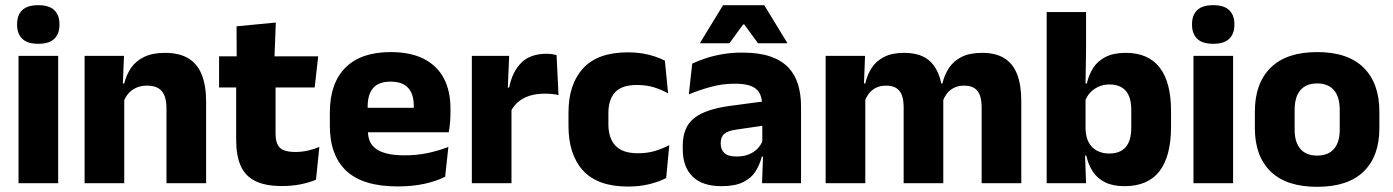

<svg xmlns="http://www.w3.org/2000/svg" viewBox="-20 -707 5376 741"><path d="M51.5 0V-491.5H204.5V0ZM128 -538Q85 -538 65.5 -557.8Q46 -577.5 46 -611V-614.5Q46 -648 65.5 -667.5Q85 -687 128 -687Q170 -687 189.8 -667.5Q209.5 -648 209.5 -614.5V-611Q209.5 -577 189.8 -557.5Q170 -538 128 -538Z M622.5 0V-289Q622.5 -316 615.5 -335.8Q608.5 -355.5 592 -366Q575.5 -376.5 547 -376.5Q523.5 -376.5 505.5 -368.2Q487.5 -360 475.2 -345.8Q463 -331.5 457 -313.5L433.5 -385H459.5Q467.5 -418.5 485.8 -445Q504 -471.5 536 -487.2Q568 -503 617 -503Q672 -503 707 -481.8Q742 -460.5 758.8 -418.5Q775.5 -376.5 775.5 -313.5V0ZM306.5 0V-491.5H458.5L453.5 -368.5L459.5 -354V0Z M1068.5 11Q1003 11 964.2 -8.8Q925.5 -28.5 908.5 -68Q891.5 -107.5 891.5 -165.5V-440H1043.5V-190Q1043.5 -154 1059.8 -137.2Q1076 -120.5 1120.5 -120.5Q1145 -120.5 1169 -126Q1193 -131.5 1212.5 -140L1199.5 -13.5Q1174 -2.5 1140.8 4.2Q1107.5 11 1068.5 11ZM825.5 -369.5V-489.5H1208L1194.5 -369.5ZM893.5 -478.5 893 -605.5 1044.5 -620 1039 -478.5Z M1515 12.5Q1381 12.5 1317 -47.2Q1253 -107 1253 -221.5V-272.5Q1253 -385.5 1313 -445.8Q1373 -506 1487.5 -506Q1564.5 -506 1615.8 -479.8Q1667 -453.5 1692.8 -405Q1718.5 -356.5 1718.5 -288.5V-272Q1718.5 -253 1716.8 -233.2Q1715 -213.5 1712 -196.5H1574Q1576 -225.5 1576.5 -251.2Q1577 -277 1577 -298Q1577 -328.5 1567.5 -349.2Q1558 -370 1538.2 -381Q1518.5 -392 1487.5 -392Q1441.5 -392 1420.2 -367.2Q1399 -342.5 1399 -297V-252L1400 -235.5V-200.5Q1400 -181.5 1406.2 -164.5Q1412.5 -147.5 1428.2 -134.8Q1444 -122 1471.8 -114.8Q1499.5 -107.5 1542.5 -107.5Q1588 -107.5 1630 -116.2Q1672 -125 1710.5 -140L1698 -25Q1664 -7.5 1617.5 2.5Q1571 12.5 1515 12.5ZM1334 -196.5V-291H1681V-196.5Z M1951 -276 1909 -369H1945Q1957 -430 1991.8 -464.8Q2026.5 -499.5 2090 -499.5Q2101 -499.5 2110.2 -498Q2119.5 -496.5 2128 -494.5L2135.5 -340Q2125 -343 2111 -344.2Q2097 -345.5 2082.5 -345.5Q2033.5 -345.5 2000 -327.2Q1966.5 -309 1951 -276ZM1801 0V-491.5H1945L1938.5 -334.5L1954 -332.5V0Z M2404 13Q2287 13 2230.5 -48.5Q2174 -110 2174 -221.5V-272.5Q2174 -382 2230.5 -443.5Q2287 -505 2403.5 -505Q2433.5 -505 2459.5 -500.8Q2485.5 -496.5 2507.5 -489Q2529.5 -481.5 2546 -473L2558.5 -346.5Q2534 -360.5 2504.5 -369.8Q2475 -379 2438 -379Q2380 -379 2354 -351Q2328 -323 2328 -270V-227.5Q2328 -173.5 2355.5 -144.5Q2383 -115.5 2441.5 -115.5Q2478 -115.5 2507.2 -124.2Q2536.5 -133 2563 -147L2551 -20Q2525 -6 2487 3.5Q2449 13 2404 13Z M2921 0 2925.5 -123 2922 -130.5V-284L2921 -304Q2921 -345 2897 -364.5Q2873 -384 2816.5 -384Q2767 -384 2722.5 -371.5Q2678 -359 2638.5 -343L2651.5 -461.5Q2675 -472.5 2704.2 -482.2Q2733.5 -492 2769 -498Q2804.5 -504 2845 -504Q2909.5 -504 2953 -489Q2996.5 -474 3022.5 -446.5Q3048.5 -419 3060 -380.8Q3071.5 -342.5 3071.5 -296.5V0ZM2764.5 11.5Q2691 11.5 2653 -25.5Q2615 -62.5 2615 -131V-144.5Q2615 -217 2659.8 -251.8Q2704.5 -286.5 2802 -299L2934 -316.5L2943 -224.5L2826 -207.5Q2790.5 -203 2776 -191Q2761.5 -179 2761.5 -155.5V-152Q2761.5 -129.5 2776 -116.2Q2790.5 -103 2822.5 -103Q2850.5 -103 2870.8 -111.5Q2891 -120 2904 -133.8Q2917 -147.5 2923.5 -164.5L2945 -102.5H2920Q2912 -70.5 2895.2 -44.5Q2878.5 -18.5 2847 -3.5Q2815.5 11.5 2764.5 11.5ZM2770.5 -687H2929.5L3018 -542V-540H2905.5L2852.5 -612.5H2848L2795 -540H2682V-542Z M3768.5 0V-293Q3768.5 -319 3762.2 -337.8Q3756 -356.5 3741.2 -366.5Q3726.5 -376.5 3700.5 -376.5Q3678.5 -376.5 3662 -368.2Q3645.5 -360 3634.5 -345.8Q3623.5 -331.5 3618 -313.5L3603.5 -385H3617Q3625 -418 3642.5 -444.8Q3660 -471.5 3691 -487.2Q3722 -503 3770.5 -503Q3823 -503 3856.2 -482.2Q3889.5 -461.5 3905.5 -420.2Q3921.5 -379 3921.5 -317.5V0ZM3166.5 0V-491.5H3318.5L3313.5 -359L3319.5 -354V0ZM3467.5 0V-293Q3467.5 -319 3461.2 -337.8Q3455 -356.5 3440 -366.5Q3425 -376.5 3399.5 -376.5Q3377 -376.5 3360.5 -368.2Q3344 -360 3333.2 -345.8Q3322.5 -331.5 3317 -313.5L3293.5 -385H3319.5Q3327 -418.5 3344.2 -445Q3361.5 -471.5 3392 -487.2Q3422.5 -503 3469 -503Q3537.5 -503 3572.2 -467.8Q3607 -432.5 3616 -365.5Q3617.5 -355.5 3619 -341Q3620.5 -326.5 3620.5 -315V0Z M4320 11.5Q4276 11.5 4246 -3Q4216 -17.5 4198 -44.2Q4180 -71 4172.5 -106.5H4133L4169.5 -209.5Q4170.5 -179 4181.5 -158Q4192.5 -137 4213 -125.8Q4233.5 -114.5 4261 -114.5Q4303 -114.5 4324.5 -139.2Q4346 -164 4346 -213.5V-283Q4346 -332 4324.8 -356.5Q4303.5 -381 4261.5 -381Q4238 -381 4218.8 -372Q4199.5 -363 4186.2 -348.2Q4173 -333.5 4167 -314.5L4132.5 -385H4174.5Q4182 -418 4199 -444.8Q4216 -471.5 4246.8 -487.2Q4277.5 -503 4325 -503Q4411 -503 4455.2 -446.8Q4499.5 -390.5 4499.5 -278V-218Q4499.5 -104.5 4455 -46.5Q4410.5 11.5 4320 11.5ZM4019.5 0V-660.5H4171.5V-513.5L4169 -356L4169.5 -342.5V-154L4167 -124.5L4171.5 0Z M4586 0V-491.5H4739V0ZM4662.5 -538Q4619.5 -538 4600 -557.8Q4580.5 -577.5 4580.5 -611V-614.5Q4580.5 -648 4600 -667.5Q4619.5 -687 4662.5 -687Q4704.5 -687 4724.2 -667.5Q4744 -648 4744 -614.5V-611Q4744 -577 4724.2 -557.5Q4704.5 -538 4662.5 -538Z M5063.5 14Q4944.5 14 4883.8 -45.2Q4823 -104.5 4823 -212V-276.5Q4823 -385.5 4884 -445.8Q4945 -506 5063.5 -506Q5182 -506 5242.8 -445.8Q5303.5 -385.5 5303.5 -276.5V-212Q5303.5 -104.5 5243 -45.2Q5182.5 14 5063.5 14ZM5063.5 -106.5Q5106 -106.5 5128.2 -132.2Q5150.5 -158 5150.5 -205.5V-283Q5150.5 -333 5128.2 -359Q5106 -385 5063.5 -385Q5021 -385 4998.8 -359Q4976.5 -333 4976.5 -283V-205.5Q4976.5 -158 4998.8 -132.2Q5021 -106.5 5063.5 -106.5Z"/></svg>

Font: Anek Gurmukhi
Style: Bold
Weight: 700
Designer: Sarang Kulkarni (Gurmukhi), Yesha Goshar (Latin)
Foundry: Ek Type
Version: Version 1.003